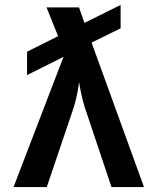

<svg xmlns="http://www.w3.org/2000/svg" viewBox="-20 -760 640 780"><path d="M35 0H170L279 -322C291 -360 299 -403 301 -427C305 -403 313 -359 325 -322L433 0H565L352 -587L470 -645V-740L323 -667L301 -730H169L216 -613L90 -550V-455L238 -529Z"/></svg>

Font: JetBrains Mono
Style: Bold
Weight: 558
Monospace: yes
Designer: Philipp Nurullin, Konstantin Bulenkov
Foundry: JetBrains
Version: Version 2.305